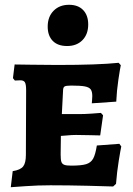

<svg xmlns="http://www.w3.org/2000/svg" viewBox="-20 -773 554 801"><path d="M33 -59Q65 -64 76.5 -78.5Q88 -93 88 -127L89 -396Q89 -421 84 -429.5Q79 -438 65 -438L42 -437L34 -447L41 -504Q59 -504 110.5 -503Q162 -502 220 -502Q389 -502 475 -511L484 -501Q481 -488 474 -441.5Q467 -395 465 -349L363 -342Q363 -345 364 -354Q365 -363 365 -372Q365 -391 358.5 -400Q352 -409 334 -412.5Q316 -416 277 -416Q255 -416 249 -412Q243 -408 243 -394L238 -297H309Q334 -297 362 -299Q390 -301 401 -302L410 -292L398 -208Q388 -208 358.5 -209Q329 -210 297 -210Q279 -210 260 -208Q241 -206 234 -206Q233 -172 233 -129Q233 -107 236 -98Q239 -89 248 -85.5Q257 -82 277 -82Q319 -82 339 -88Q359 -94 368.5 -111Q378 -128 384 -166L478 -173L486 -162Q483 -149 475.5 -103Q468 -57 464 -6L452 5Q428 4 346 2Q264 0 190 0Q139 0 89 3.5Q39 7 25 8ZM179 -662Q179 -703 203.5 -728Q228 -753 268 -753Q306 -753 327 -731Q348 -709 348 -671Q348 -630 324 -605.5Q300 -581 260 -581Q221 -581 200 -602.5Q179 -624 179 -662Z"/></svg>

Font: Alegreya SC ExtraBold
Style: Regular
Weight: 800
Designer: Juan Pablo del Peral
Foundry: Huerta Tipografica
Version: Version 2.007; ttfautohint (v1.6)